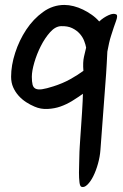

<svg xmlns="http://www.w3.org/2000/svg" viewBox="-20 -687 500 778"><path d="M387 -80Q385 -52 377 -23.5Q369 5 358 27Q347 49 334 61.5Q321 74 310 70Q304 68 302 51.5Q300 35 300 12.5Q300 -10 301 -33.5Q302 -57 302 -72Q302 -75 303 -91Q304 -107 305.5 -130Q307 -153 309 -180.5Q311 -208 312.5 -233Q314 -258 315 -278Q316 -298 316 -307Q298 -294 274 -279Q250 -264 224 -255Q201 -247 173 -245.5Q145 -244 120 -255Q103 -262 86 -273Q69 -284 55.5 -299Q42 -314 33.5 -333Q25 -352 25 -376Q25 -422 41.5 -473Q58 -524 86.5 -567Q115 -610 154.5 -638.5Q194 -667 241 -667Q259 -667 278.5 -662Q298 -657 316.5 -648Q335 -639 352 -627Q369 -615 382 -600Q399 -616 420 -625.5Q441 -635 452 -628Q458 -623 450 -601.5Q442 -580 430 -542Q426 -530 422 -512.5Q418 -495 415 -478Q414 -454 412.5 -429.5Q411 -405 410 -388ZM329 -494Q327 -506 321 -521.5Q315 -537 303 -550.5Q291 -564 272.5 -573Q254 -582 227 -581Q204 -580 183 -556.5Q162 -533 145.5 -500.5Q129 -468 119 -433.5Q109 -399 109 -376Q109 -356 112 -344Q115 -332 124.5 -327.5Q134 -323 151 -325.5Q168 -328 196 -337Q234 -349 264.5 -366Q295 -383 318 -400Q315 -435 320.5 -458Q326 -481 329 -494Z"/></svg>

Font: BM YEONSUNG
Style: Regular
Weight: 400
Designer: Bongjin Kim; Myungsoo Han; Jaehyun Keum; Jihee Min; Dokyung Lee; Chorong Kim; Jooyeon Kang; Sang-a Kim;
Foundry: Sandoll Communications Inc.
Version: Version 1.000;PS 1;hotconv 16.6.51;makeotf.lib2.5.65220